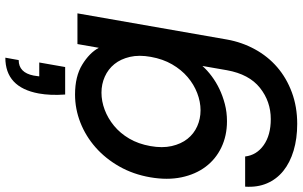

<svg xmlns="http://www.w3.org/2000/svg" viewBox="-228 -634 1133 719"><g transform="rotate(-90 338.5 -274.5)"><path d="M344 -597Q342 -625 343 -649.5Q344 -674 348 -696Q371 -821 482 -821L473 -771Q426 -771 415 -715L412 -694H464L447 -597ZM34 -278Q45 -342 74.5 -394Q104 -446 146 -483Q188 -520 239 -540Q290 -560 344 -560Q412 -560 456 -533Q500 -506 519 -471L533 -551H648L550 9Q540 65 513.5 113.5Q487 162 446.5 197Q406 232 352 252Q298 272 234 272Q179 272 134 258.5Q89 245 58 220Q27 195 11.5 159Q-4 123 -1 77H112Q117 120 154.5 146.5Q192 173 252 173Q318 173 369 132.5Q420 92 435 9L451 -83Q435 -65 413 -48.5Q391 -32 365 -19.5Q339 -7 308.5 1Q278 9 244 9Q190 9 146 -12Q102 -33 73.5 -71Q45 -109 34 -161.5Q23 -214 34 -278ZM485 -276Q493 -320 485 -354.5Q477 -389 458 -412.5Q439 -436 411 -448.5Q383 -461 351 -461Q319 -461 287 -449Q255 -437 227 -414Q199 -391 179 -357Q159 -323 151 -278Q143 -233 151 -198Q159 -163 178 -139Q197 -115 225 -102.5Q253 -90 285 -90Q317 -90 349.5 -102.5Q382 -115 409.5 -138.5Q437 -162 457 -196.5Q477 -231 485 -276Z"/></g></svg>

Font: SVN-Poppins Medium
Style: Italic
Weight: 500
Italic angle: -10°
Designer: Ninad Kale (Devanagari), Jonny Pinhorn (Latin)
Foundry: Indian Type Foundry
Version: Version 3.002 2017; ttfautohint (v1.8.3)